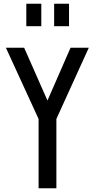

<svg xmlns="http://www.w3.org/2000/svg" viewBox="-20 -1005 506 1025"><path d="M186 0V-370L11.5 -750H109L249 -433H218L356.5 -750H454L281 -370V0ZM120.5 -865V-985H200.5V-865ZM269 -865V-985H348.5V-865Z"/></svg>

Font: Mohave Light Medium
Style: Regular
Weight: 500
Version: Version 2.003